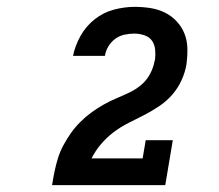

<svg xmlns="http://www.w3.org/2000/svg" viewBox="-20 -863 640 560"><path d="M132 -323V-324Q135 -343 139 -362.5Q143 -382 149 -401.5Q155 -421 165 -439.5Q175 -458 187 -475Q199 -492 214 -507Q229 -522 246 -534.5Q263 -547 281.5 -557.5Q300 -568 319 -576Q338 -584 357 -593Q376 -602 392 -615.5Q408 -629 418 -648Q428 -667 431 -686L432 -688Q434 -703 432.5 -718Q431 -733 423.5 -744Q416 -755 401.5 -760Q387 -765 372 -765Q358 -765 343.5 -762Q329 -759 316.5 -750Q304 -741 296 -727.5Q288 -714 286 -700H193Q199 -730 215 -758.5Q231 -787 256.5 -807Q282 -827 312.5 -835Q343 -843 373 -843Q396 -843 418.5 -839.5Q441 -836 460.5 -826.5Q480 -817 495 -801Q510 -785 518 -765Q526 -745 526.5 -722Q527 -699 524 -676Q520 -652 509.5 -629Q499 -606 482.5 -587Q466 -568 444.5 -553.5Q423 -539 400.5 -527.5Q378 -516 355 -504.5Q332 -493 311.5 -477.5Q291 -462 274.5 -442.5Q258 -423 247 -401H396L405 -454H484L462 -323Z"/></svg>

Font: Iosevka Etoile Extrabold
Style: Italic
Weight: 800
Italic angle: -9°
Designer: Belleve Invis
Foundry: Belleve Invis
Version: Version 22.1.2; ttfautohint (v1.8.4)